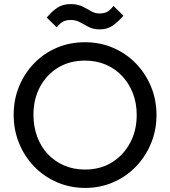

<svg xmlns="http://www.w3.org/2000/svg" viewBox="-20 -911 834 941"><path d="M398 10Q324 10 260 -17.5Q196 -45 148 -94.5Q100 -144 73.5 -209Q47 -274 47 -348Q47 -423 73.5 -487.5Q100 -552 147.5 -601Q195 -650 258.5 -677Q322 -704 396 -704Q470 -704 533.5 -677Q597 -650 645 -601Q693 -552 720 -487Q747 -422 747 -347Q747 -273 720 -208Q693 -143 645.5 -94Q598 -45 534.5 -17.5Q471 10 398 10ZM396 -80Q471 -80 527.5 -114.5Q584 -149 617 -209.5Q650 -270 650 -348Q650 -406 631 -454.5Q612 -503 578 -539Q544 -575 498 -594.5Q452 -614 396 -614Q322 -614 265.5 -580Q209 -546 176.5 -486Q144 -426 144 -348Q144 -290 162.5 -240.5Q181 -191 214.5 -155.5Q248 -120 294.5 -100Q341 -80 396 -80ZM469 -767Q437 -767 414.5 -779Q392 -791 372 -802Q352 -813 327 -813Q302 -813 287 -804Q272 -795 258 -777L209 -825Q234 -855 261 -873Q288 -891 326 -891Q359 -891 382 -880Q405 -869 425 -857Q445 -845 468 -845Q493 -845 508 -854.5Q523 -864 536 -882L585 -834Q559 -804 532.5 -785.5Q506 -767 469 -767Z"/></svg>

Font: Outfit Thin
Style: Regular
Weight: 400
Version: Version 1.100;gftools[0.9.27]